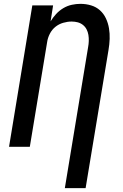

<svg xmlns="http://www.w3.org/2000/svg" viewBox="-20 -763 640 998"><path d="M317 215 438 -518Q441 -534 441.5 -550Q442 -566 439.5 -581.5Q437 -597 430 -610.5Q423 -624 411 -633.5Q399 -643 384 -647Q369 -651 352 -651Q331 -651 308.5 -644.5Q286 -638 268 -623.5Q250 -609 239 -587.5Q228 -566 225 -544L135 0H27L148 -735H256L243 -652Q255 -672 271.5 -690Q288 -708 309 -720.5Q330 -733 353 -738Q376 -743 398 -743Q427 -743 453.5 -735Q480 -727 499.5 -709.5Q519 -692 530.5 -667.5Q542 -643 546.5 -616Q551 -589 550 -560.5Q549 -532 544 -503L425 215Z"/></svg>

Font: Iosevka Semibold Extended
Style: Italic
Weight: 600
Width: 7
Italic angle: -9°
Monospace: yes
Designer: Belleve Invis
Foundry: Belleve Invis
Version: Version 32.5.0; ttfautohint (v1.8.4)